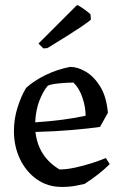

<svg xmlns="http://www.w3.org/2000/svg" viewBox="-20 -726 488 758"><path d="M224 12Q168 12 125.5 -18Q83 -48 59 -98Q35 -148 35 -209Q35 -257 49.5 -302.5Q64 -348 83 -379Q115 -408 160.5 -430Q206 -452 257 -462Q286 -462 318 -443.5Q350 -425 375 -385.5Q400 -346 406 -281L375 -225Q335 -219 266.5 -213Q198 -207 120 -205Q131 -107 215 -57Q243 -57 277.5 -64.5Q312 -72 344 -82.5Q376 -93 398 -102L413 -78Q373 -38 314 0Q305 2 280.5 7Q256 12 224 12ZM119 -243Q236 -251 318 -269Q318 -303 305.5 -340.5Q293 -378 270 -400Q246 -400 214.5 -397Q183 -394 169 -388Q150 -366 135.5 -328.5Q121 -291 119 -243ZM151 -535 132 -554 279 -701 285 -706Q288 -706 304.5 -695Q321 -684 337 -670L339 -650Q340 -647 301 -620.5Q262 -594 167 -536Z"/></svg>

Font: Labrada
Style: Regular
Weight: 400
Designer: Mercedes Jáuregui
Foundry: Omnibus-Type Team
Version: Version 1.000; ttfautohint (v1.8.4.7-5d5b)